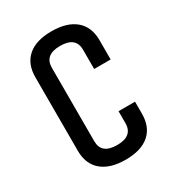

<svg xmlns="http://www.w3.org/2000/svg" viewBox="-169 -788 829 906"><g transform="rotate(-30 245.0 -335.0)"><path d="M75.2 -134.8V-535.2Q75.2 -607.4 119.9 -646.2Q164.6 -685.1 249 -685.1Q333.5 -685.1 379.2 -646.2Q424.8 -607.4 424.8 -535.2V-430.2H335V-535.2Q335 -605 250 -605Q165 -605 165 -535.2V-134.8Q165 -64.9 250 -64.9Q335 -64.9 335 -134.8V-200.2H424.8V-134.8Q424.8 -62.5 380.1 -23.7Q335.4 15.1 251 15.1Q166.5 15.1 120.8 -23.7Q75.2 -62.5 75.2 -134.8Z"/></g></svg>

Font: Unica One
Style: Bold
Weight: 400
Designer: Eduardo Rodriguez Tunni
Foundry: Eduardo Rodriguez Tunni
Version: Version 1.001